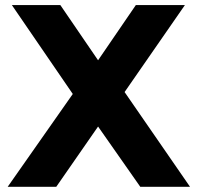

<svg xmlns="http://www.w3.org/2000/svg" viewBox="-20 -720 762 740"><path d="M9.6 0 260.5 -357.8 25.8 -700.4H212.6L358 -487.7L503.5 -700.4H692.6L460.2 -365.2L712.4 0H520.7L358 -232.3L196.8 0Z"/></svg>

Font: Montserrat Alternates Thin
Style: Regular
Weight: 100
Designer: Julieta Ulanovsky
Foundry: Julieta Ulanovsky
Version: Version 9.000